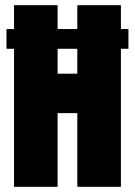

<svg xmlns="http://www.w3.org/2000/svg" viewBox="-20 -720 520 740"><path d="M5 -532V-608H475V-532ZM34 0V-700H202V-436H278V-700H446V0H278V-284H202V0Z"/></svg>

Font: Tektur Condensed
Style: Bold
Weight: 700
Width: 3
Designer: Adam Jagosz
Foundry: Adam Jagosz
Version: Version 1.005;gftools[0.9.30]